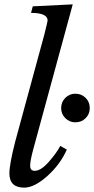

<svg xmlns="http://www.w3.org/2000/svg" viewBox="-20 -849 431 879"><path d="M183 -691Q198 -751 198 -755Q198 -790 122 -790L130 -820L313 -829L134 -172Q118 -114 118 -90Q118 -67 139 -67Q167 -67 202.5 -107Q238 -147 256 -181L286 -164Q255 -95 196 -42.5Q137 10 91 10Q23 10 23 -55Q23 -97 50 -202ZM260 -354Q260 -382 279 -401Q298 -420 325 -420Q353 -420 372 -401Q391 -382 391 -354Q391 -327 372 -308Q353 -289 325 -289Q298 -289 279 -308Q260 -327 260 -354Z"/></svg>

Font: Libre Baskerville
Style: Italic
Weight: 400
Italic angle: -15°
Designer: Pablo Impallari, Rodrigo Fuenzalida
Foundry: Pablo Impallari, Rodrigo Fuenzalida
Version: Version 1.051;Glyphs 3.2.3 (3260)